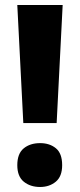

<svg xmlns="http://www.w3.org/2000/svg" viewBox="-20 -734 319 766"><path d="M206 -243H73L49 -714H230ZM49 -75Q49 -121 74.5 -142Q100 -163 140 -163Q178 -163 203 -142.5Q228 -122 228 -75Q228 -30 202.5 -9Q177 12 140 12Q101 12 75 -9Q49 -30 49 -75Z"/></svg>

Font: Noto Sans SemiCondensed ExtraBold
Style: Regular
Weight: 800
Width: 4
Designer: Monotype Design Team
Foundry: Monotype Imaging Inc.
Version: Version 2.013; ttfautohint (v1.8.4.7-5d5b)